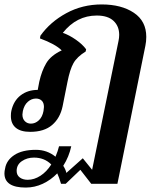

<svg xmlns="http://www.w3.org/2000/svg" viewBox="-70 -584 701 865"><path d="M589 -418Q589 -397 585 -378L459 244H341L292 181L226 244H205Q196 214 188 197Q159 227 122.5 244Q86 261 46 261Q-50 261 -50 197Q-50 187 -47 175Q-41 138 -5.5 114.5Q30 91 92 91Q142 91 180 122Q191 96 196 75H251Q241 122 215 163Q226 180 229 195L303 129L345 181L464 -400Q467 -414 467 -427Q467 -466 441.5 -490Q416 -514 366 -514Q275 -514 213 -436Q242 -426 272 -405Q302 -384 318 -362L316 -352Q277 -328 261 -299.5Q245 -271 234 -215L212 -105Q201 -52 165 -21Q129 10 66 10Q23 10 1 -8.5Q-21 -27 -21 -61Q-21 -76 -19 -84Q-9 -130 23 -154.5Q55 -179 100 -179L107 -216Q118 -265 138.5 -299.5Q159 -334 208 -357Q180 -385 110 -411L112 -423Q156 -485 228.5 -524.5Q301 -564 388 -564Q477 -564 533 -526.5Q589 -489 589 -418ZM128 -102Q128 -121 118 -130.5Q108 -140 92 -140Q72 -140 55.5 -125.5Q39 -111 33 -84Q31 -72 31 -68Q31 -49 42 -38Q53 -27 69 -27Q89 -27 105 -42Q121 -57 126 -84Q128 -96 128 -102ZM161 157Q130 126 83 126Q52 126 28.5 142Q5 158 5 186Q5 205 19 215.5Q33 226 55 226Q84 226 112 208Q140 190 161 157Z"/></svg>

Font: Trirong SemiBold
Style: Italic
Weight: 600
Italic angle: -12°
Designer: Katatrad Team
Foundry: CadsonDemak
Version: Version 1.001